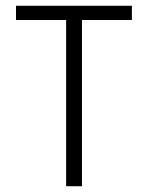

<svg xmlns="http://www.w3.org/2000/svg" viewBox="-20 -645 512 665"><path d="M209 0V-575.7H35.4V-625H436.8V-575.7H263.9V0Z"/></svg>

Font: Afacad Flux Light
Style: Regular
Weight: 300
Designer: Kristian Moeller
Foundry: Dicotype
Version: Version 1.100